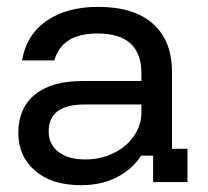

<svg xmlns="http://www.w3.org/2000/svg" viewBox="-20 -530 607 559"><path d="M215.8 9.2Q130.8 9.2 82.1 -32.9Q33.3 -75 33.3 -143.3Q33.3 -215 81.7 -254.6Q130 -294.2 220.8 -294.2H391.7V-316.7Q391.7 -432.5 264.2 -432.5Q160 -432.5 138.3 -354.2H44.2Q56.7 -428.3 115.4 -469.2Q174.2 -510 265.8 -510Q370 -510 425.4 -460.8Q480.8 -411.7 480.8 -319.2V-96.7H525.8V0H425.8V-76.7H390.8Q365 -36.7 320 -13.8Q275 9.2 215.8 9.2ZM228.3 -65.8Q273.3 -65.8 310.8 -84.2Q348.3 -102.5 370 -134.2Q391.7 -165.8 391.7 -203.3V-225.8H226.7Q121.7 -225.8 121.7 -147.5Q121.7 -110 150 -87.9Q178.3 -65.8 228.3 -65.8Z"/></svg>

Font: Funnel Display
Style: Regular
Weight: 400
Designer: NORD ID, Kristian Moeller
Foundry: Dicotype
Version: Version 1.000